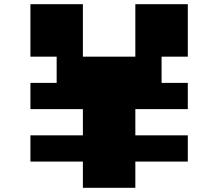

<svg xmlns="http://www.w3.org/2000/svg" viewBox="-20 -1020 1040 915"><path d="M375 -125V-250H125V-375H375V-500H125V-625H250V-750H125V-1000H375V-750H625V-1000H875V-750H750V-625H875V-500H625V-375H875V-250H625V-125Z"/></svg>

Font: Press Start 2P
Style: Regular
Weight: 400
Designer: CodeMan38
Foundry: CodeMan38
Version: Version 3.000